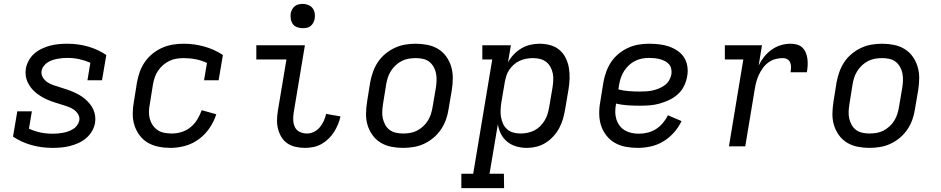

<svg xmlns="http://www.w3.org/2000/svg" viewBox="-20 -753 4840 988"><path d="M250 8Q194 8 142 -6.5Q90 -21 47 -50L69 -180H144L129 -91Q157 -78 187 -71.5Q217 -65 250 -65Q263 -65 276.5 -66Q290 -67 303.5 -69.5Q317 -72 330 -76.5Q343 -81 355 -88Q367 -95 376 -107Q385 -119 388 -132Q391 -151 381.5 -166Q372 -181 357.5 -190.5Q343 -200 326 -205.5Q309 -211 291.5 -216.5Q274 -222 257 -227.5Q240 -233 224 -240Q208 -247 193 -256Q178 -265 164.5 -276Q151 -287 140.5 -300.5Q130 -314 122.5 -329.5Q115 -345 112.5 -363Q110 -381 113 -400Q117 -422 128.5 -442.5Q140 -463 157.5 -478Q175 -493 196.5 -503Q218 -513 239.5 -518.5Q261 -524 283 -526Q305 -528 327 -528Q382 -528 433 -513.5Q484 -499 527 -470L505 -340H430L445 -430Q418 -442 388.5 -448.5Q359 -455 327 -455Q314 -455 301.5 -454Q289 -453 276 -450.5Q263 -448 249.5 -443.5Q236 -439 224.5 -431.5Q213 -424 204.5 -412.5Q196 -401 194 -388Q191 -370 200.5 -354.5Q210 -339 224.5 -329.5Q239 -320 256 -314.5Q273 -309 290 -303.5Q307 -298 324 -292.5Q341 -287 357 -280Q373 -273 388 -264.5Q403 -256 416.5 -244.5Q430 -233 441 -220Q452 -207 459.5 -191Q467 -175 469.5 -157Q472 -139 469 -120Q465 -98 453 -77.5Q441 -57 422.5 -41.5Q404 -26 382.5 -16.5Q361 -7 339 -1.5Q317 4 294.5 6Q272 8 250 8Z M858 8Q826 8 796 2Q766 -4 741 -18.5Q716 -33 698.5 -56.5Q681 -80 672 -108Q663 -136 663 -167Q663 -198 669 -230L685 -330Q690 -357 699.5 -384Q709 -411 726 -435Q743 -459 766 -477.5Q789 -496 815.5 -507.5Q842 -519 869.5 -523.5Q897 -528 925 -528Q980 -528 1031.5 -513.5Q1083 -499 1127 -470L1105 -340H1030L1045 -429Q1018 -442 987.5 -448Q957 -454 925 -454Q907 -454 888 -451Q869 -448 851.5 -439.5Q834 -431 819 -418Q804 -405 793 -388.5Q782 -372 776 -354Q770 -336 767 -318L751 -218Q747 -198 746.5 -178.5Q746 -159 751 -141Q756 -123 766.5 -108Q777 -93 792 -83Q807 -73 826 -69.5Q845 -66 865 -66Q889 -66 914 -73.5Q939 -81 960 -98Q981 -115 995 -138Q1009 -161 1018 -186L1093 -165Q1081 -128 1058.5 -94.5Q1036 -61 1003.5 -37Q971 -13 933 -2.5Q895 8 858 8Z M1550 8Q1526 8 1502.5 3Q1479 -2 1460 -14.5Q1441 -27 1429 -46.5Q1417 -66 1411 -88.5Q1405 -111 1405.5 -135Q1406 -159 1410 -184L1454 -447H1299V-520H1549L1491 -172Q1488 -152 1489 -133Q1490 -114 1498 -98Q1506 -82 1523 -74Q1540 -66 1560 -66Q1578 -66 1595.5 -74.5Q1613 -83 1625.5 -98Q1638 -113 1646 -130.5Q1654 -148 1658 -167L1732 -154Q1728 -134 1719.5 -113.5Q1711 -93 1699 -74Q1687 -55 1670.5 -39Q1654 -23 1634.5 -12Q1615 -1 1593 3.5Q1571 8 1550 8ZM1537 -608Q1523 -608 1509 -613Q1495 -618 1487 -629Q1479 -640 1476.5 -655Q1474 -670 1476 -685Q1478 -695 1483.5 -705Q1489 -715 1497.5 -721.5Q1506 -728 1516.5 -730.5Q1527 -733 1538 -733Q1552 -733 1566 -727.5Q1580 -722 1588.5 -711Q1597 -700 1599.5 -685Q1602 -670 1599 -655Q1597 -645 1591.5 -635Q1586 -625 1577.5 -618.5Q1569 -612 1558.5 -610Q1548 -608 1537 -608Z M2054 8Q2023 8 1993 2Q1963 -4 1938.5 -19Q1914 -34 1897 -57.5Q1880 -81 1871.5 -109Q1863 -137 1863.5 -168Q1864 -199 1869 -230L1885 -330Q1890 -357 1899.5 -383.5Q1909 -410 1924.5 -433.5Q1940 -457 1963 -476Q1986 -495 2012 -507Q2038 -519 2065.5 -523.5Q2093 -528 2119 -528Q2150 -528 2180 -522Q2210 -516 2234.5 -501Q2259 -486 2276 -462.5Q2293 -439 2301.5 -411Q2310 -383 2310 -352Q2310 -321 2305 -290L2288 -190Q2284 -163 2274.5 -136.5Q2265 -110 2249 -86.5Q2233 -63 2210.5 -44Q2188 -25 2162 -13Q2136 -1 2108 3.5Q2080 8 2054 8ZM2054 -66Q2072 -66 2090.5 -69Q2109 -72 2125.5 -80.5Q2142 -89 2157 -102.5Q2172 -116 2182 -132.5Q2192 -149 2197.5 -166.5Q2203 -184 2206 -202L2223 -302Q2226 -321 2226.5 -340Q2227 -359 2223.5 -376.5Q2220 -394 2211 -409.5Q2202 -425 2188.5 -435.5Q2175 -446 2157 -450Q2139 -454 2120 -454Q2102 -454 2083.5 -451Q2065 -448 2048 -439.5Q2031 -431 2016.5 -417.5Q2002 -404 1991.5 -387.5Q1981 -371 1975.5 -353.5Q1970 -336 1967 -318L1951 -218Q1948 -199 1947 -180Q1946 -161 1950 -143.5Q1954 -126 1962.5 -110.5Q1971 -95 1985 -84.5Q1999 -74 2017 -70Q2035 -66 2054 -66Z M2574 215H2354V141H2415L2513 -447H2462V-520H2609L2594 -432Q2606 -454 2623.5 -472.5Q2641 -491 2663 -504Q2685 -517 2709 -522.5Q2733 -528 2756 -528Q2785 -528 2812 -520.5Q2839 -513 2859 -496Q2879 -479 2891 -454.5Q2903 -430 2907.5 -403Q2912 -376 2911 -347.5Q2910 -319 2905 -290L2888 -190Q2884 -166 2877 -141.5Q2870 -117 2858 -94.5Q2846 -72 2828 -52Q2810 -32 2787.5 -18Q2765 -4 2740.5 2Q2716 8 2691 8Q2663 8 2637 0.5Q2611 -7 2590.5 -23.5Q2570 -40 2558 -63.5Q2546 -87 2542 -114L2499 141H2573ZM2659 -66Q2676 -66 2694 -69.5Q2712 -73 2729 -81.5Q2746 -90 2759.5 -103.5Q2773 -117 2783 -133.5Q2793 -150 2798 -167.5Q2803 -185 2806 -202L2823 -302Q2826 -321 2827 -339.5Q2828 -358 2824.5 -375.5Q2821 -393 2812.5 -408.5Q2804 -424 2790.5 -434.5Q2777 -445 2759.5 -449.5Q2742 -454 2723 -454Q2706 -454 2689 -451Q2672 -448 2655 -440.5Q2638 -433 2624 -420.5Q2610 -408 2600 -393Q2590 -378 2585 -361Q2580 -344 2577 -327L2560 -227Q2557 -208 2556 -189Q2555 -170 2558 -151.5Q2561 -133 2568.5 -116.5Q2576 -100 2589.5 -88Q2603 -76 2621 -71Q2639 -66 2659 -66Z M3262 8Q3231 8 3200.5 2.5Q3170 -3 3144.5 -17.5Q3119 -32 3100.5 -55.5Q3082 -79 3073 -107Q3064 -135 3063.5 -166.5Q3063 -198 3069 -230L3085 -330Q3090 -357 3099.5 -383.5Q3109 -410 3124.5 -433.5Q3140 -457 3163 -476Q3186 -495 3212.5 -507Q3239 -519 3266 -523.5Q3293 -528 3320 -528Q3346 -528 3372 -525Q3398 -522 3421.5 -514Q3445 -506 3466 -492Q3487 -478 3500 -457.5Q3513 -437 3517 -411.5Q3521 -386 3516 -360Q3512 -335 3500 -310.5Q3488 -286 3468 -268Q3448 -250 3423.5 -238.5Q3399 -227 3374 -220Q3349 -213 3323.5 -211Q3298 -209 3273 -209Q3242 -209 3211 -211Q3180 -213 3150 -220V-218Q3146 -198 3146 -178Q3146 -158 3151.5 -140Q3157 -122 3168 -107Q3179 -92 3195 -82.5Q3211 -73 3229.5 -69Q3248 -65 3268 -65Q3290 -65 3312.5 -70.5Q3335 -76 3355 -88.5Q3375 -101 3391 -120Q3407 -139 3417 -160L3487 -130Q3472 -98 3448 -71Q3424 -44 3393.5 -25.5Q3363 -7 3329 0.5Q3295 8 3262 8ZM3273 -282Q3289 -282 3305.5 -283Q3322 -284 3338 -287.5Q3354 -291 3370 -297.5Q3386 -304 3400.5 -314.5Q3415 -325 3423.5 -340Q3432 -355 3435 -371Q3437 -385 3434 -399Q3431 -413 3422 -423Q3413 -433 3401 -439Q3389 -445 3376 -448.5Q3363 -452 3348.5 -453.5Q3334 -455 3320 -455Q3302 -455 3283.5 -451.5Q3265 -448 3248 -439.5Q3231 -431 3216.5 -417.5Q3202 -404 3191.5 -387.5Q3181 -371 3175 -353.5Q3169 -336 3166 -318L3162 -293Q3189 -286 3217 -284Q3245 -282 3273 -282Z M3731 0 3805 -447H3710V-520H3901L3884 -416Q3895 -439 3912 -460.5Q3929 -482 3951 -497.5Q3973 -513 3998 -520.5Q4023 -528 4048 -528Q4065 -528 4081.5 -523.5Q4098 -519 4109.5 -507.5Q4121 -496 4127 -481Q4133 -466 4135 -449.5Q4137 -433 4136 -415.5Q4135 -398 4132 -381H4048Q4050 -393 4050.5 -406Q4051 -419 4046.5 -430.5Q4042 -442 4031.5 -448Q4021 -454 4008 -454Q3990 -454 3970.5 -449Q3951 -444 3934.5 -432Q3918 -420 3906 -403.5Q3894 -387 3885.5 -369Q3877 -351 3872 -332.5Q3867 -314 3864 -295L3815 0Z M4454 8Q4423 8 4393 2Q4363 -4 4338.5 -19Q4314 -34 4297 -57.5Q4280 -81 4271.5 -109Q4263 -137 4263.5 -168Q4264 -199 4269 -230L4285 -330Q4290 -357 4299.5 -383.5Q4309 -410 4324.5 -433.5Q4340 -457 4363 -476Q4386 -495 4412 -507Q4438 -519 4465.5 -523.5Q4493 -528 4519 -528Q4550 -528 4580 -522Q4610 -516 4634.5 -501Q4659 -486 4676 -462.5Q4693 -439 4701.5 -411Q4710 -383 4710 -352Q4710 -321 4705 -290L4688 -190Q4684 -163 4674.5 -136.5Q4665 -110 4649 -86.5Q4633 -63 4610.5 -44Q4588 -25 4562 -13Q4536 -1 4508 3.5Q4480 8 4454 8ZM4454 -66Q4472 -66 4490.5 -69Q4509 -72 4525.5 -80.5Q4542 -89 4557 -102.5Q4572 -116 4582 -132.5Q4592 -149 4597.5 -166.5Q4603 -184 4606 -202L4623 -302Q4626 -321 4626.5 -340Q4627 -359 4623.5 -376.5Q4620 -394 4611 -409.5Q4602 -425 4588.5 -435.5Q4575 -446 4557 -450Q4539 -454 4520 -454Q4502 -454 4483.5 -451Q4465 -448 4448 -439.5Q4431 -431 4416.5 -417.5Q4402 -404 4391.5 -387.5Q4381 -371 4375.5 -353.5Q4370 -336 4367 -318L4351 -218Q4348 -199 4347 -180Q4346 -161 4350 -143.5Q4354 -126 4362.5 -110.5Q4371 -95 4385 -84.5Q4399 -74 4417 -70Q4435 -66 4454 -66Z"/></svg>

Font: Iosevka HT Extended
Style: Italic
Weight: 400
Width: 7
Italic angle: -9°
Monospace: yes
Designer: Belleve Invis
Foundry: Belleve Invis
Version: Version 32.3.0; ttfautohint (v1.8.4)